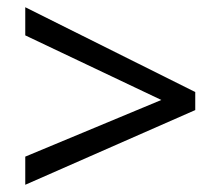

<svg xmlns="http://www.w3.org/2000/svg" viewBox="-20 -628 612 532"><path d="M50 -194 427 -351 50 -530V-608L521 -373V-323L50 -116Z"/></svg>

Font: Noto Sans Elymaic
Style: Regular
Weight: 400
Designer: Morgane Pierson
Foundry: Google LLC
Version: Version 1.002; ttfautohint (v1.8.4.7-5d5b)